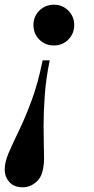

<svg xmlns="http://www.w3.org/2000/svg" viewBox="-49 -475 397 815"><path d="M162 -219Q146 -140 141 -70Q136 0 136 59Q136 100 137 139.5Q138 179 138 194Q138 264 110.5 292Q83 320 47 320Q11 320 -9 298Q-29 276 -29 244Q-29 213 -12 173.5Q5 134 31 80.5Q57 27 84.5 -46.5Q112 -120 132 -219ZM180 -455Q216 -455 241 -430Q266 -405 266 -369Q266 -332 241 -307Q216 -282 180 -282Q143 -282 118 -307Q93 -332 93 -369Q93 -405 118 -430Q143 -455 180 -455Z"/></svg>

Font: Libre Bodoni
Style: Italic
Weight: 400
Italic angle: -13°
Designer: Pablo Impallari, Rodrigo Fuenzalida
Foundry: Impallari Type
Version: Version 2.005;gftools[0.9.23]